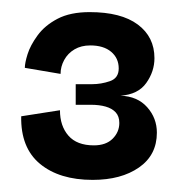

<svg xmlns="http://www.w3.org/2000/svg" viewBox="-20 -701 294 317"><path d="M133 -404Q78 -404 46 -430.5Q14 -457 15 -509L79 -519Q79 -493 93 -477Q107 -461 135 -461Q155 -461 166 -472Q177 -483 177 -498Q177 -509 171 -515.5Q165 -522 154.5 -525Q144 -528 130 -528H105V-562H132Q147 -562 161.5 -567Q176 -572 176 -588Q176 -605 163.5 -615.5Q151 -626 129 -626Q114 -626 103 -619.5Q92 -613 86 -602Q80 -591 80 -579L21 -589Q21 -597 25.5 -611.5Q30 -626 42 -642.5Q54 -659 75 -670Q96 -681 128 -681Q180 -681 207.5 -660.5Q235 -640 235 -605Q235 -583 221.5 -564Q208 -545 179 -543Q207 -542 223 -524Q239 -506 239 -482Q239 -445 209.5 -424.5Q180 -404 133 -404Z"/></svg>

Font: Darker Grotesque Light Black
Style: Regular
Weight: 900
Version: Version 1.000;gftools[0.9.28]